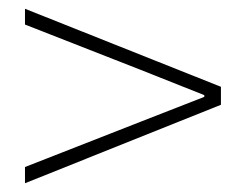

<svg xmlns="http://www.w3.org/2000/svg" viewBox="-20 -584 561 438"><path d="M37 -166V-203L300 -306L446 -363V-367L300 -425L37 -528V-564L484 -386V-345Z"/></svg>

Font: Noto Sans KR Thin
Style: Regular
Weight: 100
Designer: Ryoko NISHIZUKA 西塚涼子 (kana, bopomofo & ideographs); Paul D. Hunt (Latin, Greek & Cyrillic); Sandoll Communications 산돌커뮤니
Foundry: Adobe
Version: Version 2.004-H2;hotconv 1.0.118;makeotfexe 2.5.65603